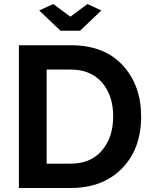

<svg xmlns="http://www.w3.org/2000/svg" viewBox="-20 -935 756 955"><path d="M175 -883 245 -915 330 -852 415 -915 484 -883 378 -782H281ZM332 0H74V-710H332Q499 -710 590.5 -610Q682 -510 682 -356Q682 -194 586.5 -97Q491 0 332 0ZM543 -356Q543 -461 487 -525Q431 -589 332 -589H212V-121H332Q431 -121 487 -186.5Q543 -252 543 -356Z"/></svg>

Font: Raleway
Style: Bold
Weight: 700
Designer: Matt McInerney, Pablo Impallari, Rodrigo Fuenzalida
Foundry: Matt McInerney, Pablo Impallari, Rodrigo Fuenzalida
Version: Version 3.000